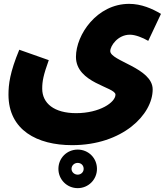

<svg xmlns="http://www.w3.org/2000/svg" viewBox="-20 -522 866 996"><path d="M24 -31C24 153 173 231 354 231C616 231 772 72 772 -58C772 -170 552 -205 552 -257C552 -284 591 -342 654 -342C682 -342 720 -327 749 -310L815 -450C770 -477 713 -502 650 -502C483 -502 374 -342 374 -227C374 -90 579 -71 579 -31C579 9 497 65 375 65C261 65 199 14 199 -62C199 -101 205 -132 233 -210L80 -264C31 -146 24 -84 24 -31ZM383 454C439 454 483 409 483 354C483 298 439 254 383 254C327 254 283 298 283 354C283 409 327 454 383 454ZM383 384C366 384 351 371 351 354C351 336 366 323 383 323C400 323 414 335 414 354C414 371 400 384 383 384Z"/></svg>

Font: Noto Sans Arabic SemCond Blk
Style: Regular
Weight: 900
Width: 4
Designer: Monotype Design Team, Nadine Chahine, Nizar Qandah and Khaled Hosny
Foundry: Monotype Imaging Inc.
Version: Version 2.012